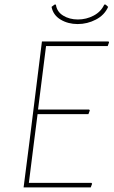

<svg xmlns="http://www.w3.org/2000/svg" viewBox="-20 -818 496 838"><path d="M146 -340H369L372 -336L366 -320H144L128 -195L106 -20H379L382 -16L376 0H83L108 -195L163 -637H454L456 -633L450 -617H181ZM452 -788Q436 -752 398.5 -732.5Q361 -713 319 -713Q277 -713 244.5 -732.5Q212 -752 205 -788L218 -798H224Q228 -767 255.5 -750Q283 -733 320 -733Q357 -733 389 -750Q421 -767 435 -798H441Z"/></svg>

Font: Luna Sans Thin
Style: Italic
Weight: 250
Italic angle: -7°
Designer: Juan Pablo del Peral
Foundry: Huerta Tipografica
Version: Version 2.001; ttfautohint (v1.5)